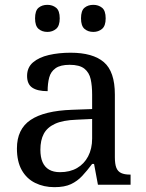

<svg xmlns="http://www.w3.org/2000/svg" viewBox="-20 -764 603 794"><path d="M205 10Q161 10 125.5 -7.5Q90 -25 70 -60.5Q50 -96 50 -150Q50 -230 106.5 -268Q163 -306 278 -310L361 -313V-373Q361 -409 355 -436.5Q349 -464 329 -480Q309 -496 268 -496Q230 -496 210 -482Q190 -468 183.5 -443.5Q177 -419 177 -387Q135 -387 113.5 -401.5Q92 -416 92 -450Q92 -485 116.5 -506Q141 -527 182 -536.5Q223 -546 272 -546Q364 -546 409.5 -507Q455 -468 455 -373V-114Q455 -86 461 -70.5Q467 -55 481 -48.5Q495 -42 517 -42H520V0H385L369 -86H361Q340 -58 320 -36.5Q300 -15 273.5 -2.5Q247 10 205 10ZM228 -52Q269 -52 298.5 -69Q328 -86 344.5 -117.5Q361 -149 361 -191V-272L297 -269Q240 -267 207.5 -252Q175 -237 161 -210.5Q147 -184 147 -145Q147 -114 156 -93.5Q165 -73 183 -62.5Q201 -52 228 -52ZM366 -632Q344 -632 329.5 -644.5Q315 -657 315 -688Q315 -720 329.5 -732Q344 -744 366 -744Q387 -744 402 -732Q417 -720 417 -688Q417 -657 402 -644.5Q387 -632 366 -632ZM176 -632Q154 -632 139.5 -644.5Q125 -657 125 -688Q125 -720 139.5 -732Q154 -744 176 -744Q197 -744 212 -732Q227 -720 227 -688Q227 -657 212 -644.5Q197 -632 176 -632Z"/></svg>

Font: Noto Serif Malayalam
Style: Regular
Weight: 400
Designer: Indian type Foundry, Jelle Bosma, Monotype Design Team
Foundry: Monotype Imaging Inc.
Version: Version 2.103